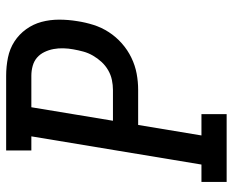

<svg xmlns="http://www.w3.org/2000/svg" viewBox="-88 -688 775 640"><g transform="rotate(-90 300.0 -367.5)"><path d="M14 0V-84H72L166 -651H119V-735H368Q399 -735 428.5 -729Q458 -723 482 -707.5Q506 -692 523 -668.5Q540 -645 547.5 -617Q555 -589 555 -558.5Q555 -528 550 -498Q546 -471 537.5 -444Q529 -417 513.5 -393Q498 -369 476 -349.5Q454 -330 428 -317.5Q402 -305 375 -300Q348 -295 321 -295H204L169 -84H240V0ZM218 -379H321Q337 -379 354 -382.5Q371 -386 386.5 -395Q402 -404 414 -417Q426 -430 435 -445.5Q444 -461 448.5 -477.5Q453 -494 456 -511Q459 -527 459.5 -544Q460 -561 457 -577Q454 -593 447 -607.5Q440 -622 428.5 -632Q417 -642 401 -646.5Q385 -651 368 -651H263Z"/></g></svg>

Font: Iosevka Etoile Medium Oblique
Style: Regular
Weight: 500
Italic angle: -9°
Designer: Belleve Invis
Foundry: Belleve Invis
Version: Version 15.5.2; ttfautohint (v1.8.4)